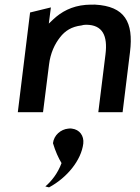

<svg xmlns="http://www.w3.org/2000/svg" viewBox="-20 -495 607 830"><path d="M246 210C230 254 202 289 176 311C180 312 185 313 192 315C270 273 331 198 340 126C344 92 324 65 291 61C286 60 281 60 276 61H275C243 64 213 89 209 124C219 158 233 189 246 210ZM391 -475C378 -475 364 -475 351 -474C290 -469 245 -444 210 -411L191 -393L200 -463L110 -441L57 -10H166L192 -216C198 -266 217 -305 239 -333C261 -362 290 -380 332 -385C338 -387 345 -388 352 -388C424 -388 446 -340 436 -260L405 -10H510L542 -270C558 -400 519 -468 391 -475Z"/></svg>

Font: Bluebird
Style: LiObl
Weight: 300
Designer: Jasper
Foundry: Cannot Into Space Fonts
Version: Version 0.98